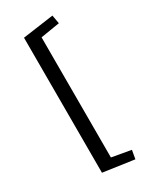

<svg xmlns="http://www.w3.org/2000/svg" viewBox="-210 -734 794 962"><g transform="rotate(-30 186.5 -253.0)"><path d="M280.8 112.8 272 162.6 93.3 137.2V-644L272 -668.9L280.8 -619.6L170.4 -601.6V93.3Z"/></g></svg>

Font: Scheherazade New Medium
Style: Regular
Weight: 500
Designer: SIL International
Foundry: SIL International
Version: Version 4.000